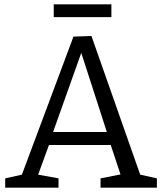

<svg xmlns="http://www.w3.org/2000/svg" viewBox="-20 -866 749 886"><path d="M250 -43V0H4V-43L81 -60L319 -697L402 -700L627 -60L704 -43V0H444V-43L536 -61L491 -197H206L156 -60ZM225 -257H473L355 -622ZM494 -846V-787H228V-846Z"/></svg>

Font: Bitter
Style: Regular
Weight: 400
Designer: Sol Matas, and Bitter project Authors
Foundry: Sol Matas
Version: Version 2.001